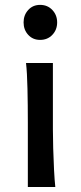

<svg xmlns="http://www.w3.org/2000/svg" viewBox="-20 -751 324 771"><path d="M84.5 -498H192.4Q192.4 -430.2 192.4 -359.4Q192.4 -288.6 192.4 -231.9Q192.4 -200.7 193.6 -156Q194.8 -111.3 197 -68.8Q199.2 -26.4 202.1 0H91.8Q91.8 -35.2 91.8 -82.5Q91.8 -129.9 91.8 -177Q91.8 -224.1 91.8 -258.8Q91.8 -330.1 90.3 -394.8Q88.9 -459.5 84.5 -498ZM74.7 -661.1Q74.7 -690.4 93.3 -710.9Q111.8 -731.4 141.1 -731.4Q170.9 -731.4 190.2 -710.9Q209.5 -690.4 209.5 -661.1Q209.5 -631.3 190.2 -611.1Q170.9 -590.8 141.1 -590.8Q111.8 -590.8 93.3 -611.1Q74.7 -631.3 74.7 -661.1Z"/></svg>

Font: Kanchenjunga Medium
Style: Regular
Weight: 500
Version: Version 2.001